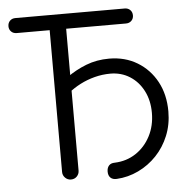

<svg xmlns="http://www.w3.org/2000/svg" viewBox="-55 -835 891 905"><g transform="rotate(-5 390.5 -382.5)"><path d="M461 16Q442 17 431.5 7Q421 -3 421 -22Q421 -40 430.5 -50.5Q440 -61 458 -61Q514 -63 558 -92Q602 -121 627.5 -170Q653 -219 653 -280Q653 -339 629.5 -384.5Q606 -430 565.5 -455.5Q525 -481 474 -481Q436 -481 399.5 -471.5Q363 -462 331 -445.5Q299 -429 272 -407V-482Q315 -513 365 -532.5Q415 -552 474 -552Q549 -552 607 -517Q665 -482 698 -421Q731 -360 731 -280Q731 -218 709.5 -165.5Q688 -113 650.5 -73.5Q613 -34 564 -10.5Q515 13 461 16ZM246 0Q230 0 218.5 -11.5Q207 -23 207 -39V-781H285V-39Q285 -23 274 -11.5Q263 0 246 0ZM51 -710Q35 -710 25 -720Q15 -730 15 -745Q15 -761 25 -771Q35 -781 51 -781H568Q584 -781 594 -771Q604 -761 604 -745Q604 -730 594 -720Q584 -710 568 -710Z"/></g></svg>

Font: Comfortaa
Style: Regular
Weight: 400
Designer: Johan Aakerlund
Foundry: Johan Aakerlund
Version: Version 3.104; ttfautohint (v1.8.1.43-b0c9)